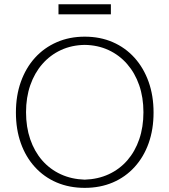

<svg xmlns="http://www.w3.org/2000/svg" viewBox="-20 -904 820 929"><path d="M390 5Q315.5 5 254.2 -21.1Q193 -47.3 148.8 -95.9Q104.5 -144.5 80.8 -211.2Q57 -277.9 57 -359.5Q57 -441.1 81 -508.3Q105 -575.5 149.2 -624.4Q193.5 -673.2 254.8 -699.9Q316 -726.6 390 -726.6Q464.5 -726.6 525.5 -700.1Q586.5 -673.7 630.8 -624.6Q675 -575.5 699 -508.3Q723 -441.1 723 -359.5Q723 -277.9 699.2 -211.2Q675.5 -144.5 631.2 -95.9Q587 -47.3 525.8 -21.1Q464.5 5 390 5ZM390 -34.7Q454 -36.8 506.2 -60.9Q558.5 -85.1 596 -128.1Q633.5 -171.2 653.8 -230.4Q674 -289.5 674 -361Q674 -432.5 653.5 -491.7Q633 -550.8 595.2 -594.1Q557.5 -637.4 505.5 -661.6Q453.5 -685.8 390 -686.8Q326.5 -685.8 274.5 -661.6Q222.5 -637.4 184.8 -594.1Q147 -550.8 126.5 -491.7Q106 -432.5 106 -361Q106 -289.5 126.2 -230.4Q146.5 -171.2 184 -128.1Q221.5 -85.1 273.8 -60.9Q326 -36.8 390 -34.7ZM263 -834.5V-883.5H516.5V-834.5Z"/></svg>

Font: Russolo 10pt ExtraLight
Style: Regular
Weight: 200
Designer: Micah Stupak-Hahn
Version: Version 1.000